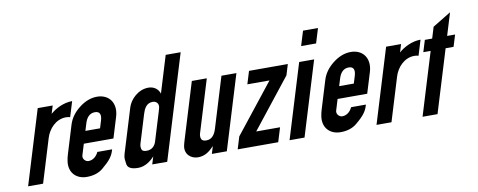

<svg xmlns="http://www.w3.org/2000/svg" viewBox="-60 -937 3020 1213"><g transform="rotate(-10 1450.5 -330.5)"><path d="M376.2 -384 406.2 -482C352.7 -482 298.5 -455.4 264.8 -425L280.3 -476H184.3L38.8 0H134.8L220.1 -279C236.5 -332.7 283 -388 350.4 -388C359.6 -388 368.7 -386.3 376.2 -384Z M442.6 -91C423 -91 403.9 -111.7 410.4 -133L432.1 -204H622.1L662.5 -336C688.4 -420.6 642.7 -482 565.1 -482C525.8 -482 487.5 -467.5 450.3 -438.5C413.1 -409.5 388.5 -375.3 376.5 -336L321.2 -155C316.9 -141 313.7 -126.8 311.7 -112.5C301.4 -41 347.3 6 414.9 6C457.6 6 492.3 -5.2 519.2 -27.5C546 -49.8 564.8 -68.3 575.6 -83C586.5 -97.7 594.1 -112.3 598.6 -127L602 -138H507C496.3 -114.3 474.5 -91 442.6 -91ZM535.4 -388C569.4 -388 574.7 -362.8 564.4 -329L550 -282H456L470.4 -329C480.5 -362.2 499.7 -388 535.4 -388Z M894.5 -482C830.6 -482 776.6 -430 761 -379L682.4 -122C670.7 -83.8 665.8 -77.8 674.1 -29.5C678.2 -5.8 701.9 6 745.3 6C789.5 6 827.1 -23.1 850.1 -49L835.1 0H931.1L1135 -667H1039L966.9 -431C958 -460.2 931.8 -482 894.5 -482ZM939.9 -344.5C938.1 -337.5 936.2 -330.7 934.2 -324L877.6 -139C869.9 -113.9 851.3 -91 815.9 -91C797.3 -91 786.6 -96.3 783.8 -107C778.6 -127.4 783.2 -137.6 787.9 -153L840.2 -324C849.6 -354.7 865.5 -389 906 -389C928.7 -389 947 -371.8 939.9 -344.5Z M1232.2 -48 1217.5 0H1313.5L1459 -476H1363L1264.6 -154C1255.4 -124 1238.4 -90 1199 -90C1181.7 -90 1171.1 -95 1167.1 -105C1159.5 -124.4 1165.7 -137.9 1170.6 -154L1269 -476H1173L1063.6 -118C1058.5 -101.3 1055.1 -88.7 1053.5 -80C1043.8 -29.1 1082 6 1128.7 6C1176.1 6 1205.4 -20.1 1232.2 -48Z M1383.2 0H1643.2L1671.1 -91H1518.1L1767.7 -407L1788.8 -476H1539.8L1514.7 -394H1656.7L1407.4 -79Z M1716 0H1812L1957.6 -476H1861.6ZM1891.2 -573H1987.2L2016 -667H1920Z M2070.6 -91C2051 -91 2031.9 -111.7 2038.4 -133L2060.1 -204H2250.1L2290.5 -336C2316.4 -420.6 2270.7 -482 2193.1 -482C2153.8 -482 2115.5 -467.5 2078.3 -438.5C2041.1 -409.5 2016.5 -375.3 2004.5 -336L1949.2 -155C1944.9 -141 1941.7 -126.8 1939.7 -112.5C1929.4 -41 1975.3 6 2042.9 6C2085.6 6 2120.3 -5.2 2147.2 -27.5C2174 -49.8 2192.8 -68.3 2203.6 -83C2214.5 -97.7 2222.1 -112.3 2226.6 -127L2230 -138H2135C2124.3 -114.3 2102.5 -91 2070.6 -91ZM2163.4 -388C2197.4 -388 2202.7 -362.8 2192.4 -329L2178 -282H2084L2098.4 -329C2108.5 -362.2 2127.7 -388 2163.4 -388Z M2611.2 -384 2641.2 -482C2587.7 -482 2533.5 -455.4 2499.8 -425L2515.3 -476H2419.3L2273.8 0H2369.8L2455.1 -279C2471.5 -332.7 2518 -388 2585.4 -388C2594.6 -388 2603.7 -386.3 2611.2 -384Z M2569.2 0H2665.2L2787.8 -401H2838.8L2861.8 -476H2810.8L2854.8 -620L2736.8 -548L2714.8 -476H2667.8L2644.8 -401H2691.8Z"/></g></svg>

Font: Din Kursivschrift
Style: Eng
Weight: 400
Version: Version 1.089